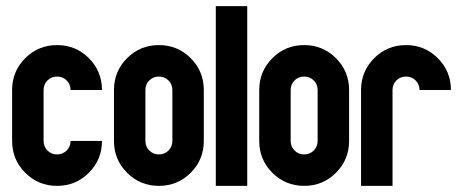

<svg xmlns="http://www.w3.org/2000/svg" viewBox="-20 -606 1510 626"><path d="M19.5 -146.5V-312.5Q19.5 -373.5 62.3 -416.3Q105 -459 166 -459Q227.1 -459 269.8 -416.3Q312.5 -373.5 312.5 -312.5H210Q210 -331.1 197.3 -343.8Q184.6 -356.4 166 -356.4Q147.5 -356.4 134.8 -343.8Q122.1 -331.1 122.1 -312.5V-146.5Q122.1 -127.9 134.8 -115.2Q147.5 -102.5 166 -102.5Q184.6 -102.5 197.3 -115.2Q210 -127.9 210 -146.5H312.5Q312.5 -85.4 269.8 -42.7Q227.1 0 166 0Q105 0 62.3 -42.7Q19.5 -85.4 19.5 -146.5Z M542 -312.5Q542 -331.1 529.3 -343.8Q516.6 -356.4 498 -356.4Q479.5 -356.4 466.8 -343.8Q454.1 -331.1 454.1 -312.5V-146.5Q454.1 -127.9 466.8 -115.2Q479.5 -102.5 498 -102.5Q516.6 -102.5 529.3 -115.2Q542 -127.9 542 -146.5ZM351.6 -312.5Q351.6 -373.5 394.3 -416.3Q437 -459 498 -459Q559.1 -459 601.8 -416.3Q644.5 -373.5 644.5 -312.5V-146.5Q644.5 -85.4 601.8 -42.7Q559.1 0 498 0Q437 0 394.3 -42.7Q351.6 -85.4 351.6 -146.5Z M786.1 -585.9V0H683.6V-585.9Z M1015.6 -312.5Q1015.6 -331.1 1002.9 -343.8Q990.2 -356.4 971.7 -356.4Q953.1 -356.4 940.4 -343.8Q927.7 -331.1 927.7 -312.5V-146.5Q927.7 -127.9 940.4 -115.2Q953.1 -102.5 971.7 -102.5Q990.2 -102.5 1002.9 -115.2Q1015.6 -127.9 1015.6 -146.5ZM825.2 -312.5Q825.2 -373.5 867.9 -416.3Q910.6 -459 971.7 -459Q1032.7 -459 1075.4 -416.3Q1118.2 -373.5 1118.2 -312.5V-146.5Q1118.2 -85.4 1075.4 -42.7Q1032.7 0 971.7 0Q910.6 0 867.9 -42.7Q825.2 -85.4 825.2 -146.5Z M1259.8 -312.5V0H1157.2V-312.5Q1157.2 -373.5 1200 -416.3Q1242.7 -459 1303.7 -459Q1364.7 -459 1407.5 -416.3Q1450.2 -373.5 1450.2 -312.5H1347.7Q1347.7 -331.1 1335 -343.8Q1322.3 -356.4 1303.7 -356.4Q1285.2 -356.4 1272.5 -343.8Q1259.8 -331.1 1259.8 -312.5Z"/></svg>

Font: NAYAKA
Style: Regular
Weight: 400
Designer: R.S. Wihananto
Foundry: R.S. Wihananto
Version: Version 1.92